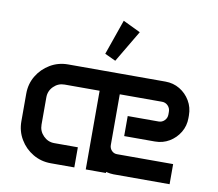

<svg xmlns="http://www.w3.org/2000/svg" viewBox="-83 -869 1100 968"><g transform="rotate(10 467.0 -385.5)"><path d="M474.1 -771.5 563.5 -728.5 466.8 -565.4 411.1 -591.3ZM53.7 -324.2Q53.7 -374.5 78.4 -415.5Q103 -456.5 144.5 -481.2Q186 -505.9 236.3 -505.9H734.4Q774.9 -505.9 807.9 -486.1Q840.8 -466.3 860.6 -432.9Q880.4 -399.4 880.4 -358.9V-344.7Q880.4 -304.7 860.6 -271.7Q840.8 -238.8 807.9 -219Q774.9 -199.2 734.4 -199.2H577.1V-301.8H735.4Q752.9 -301.8 765.4 -314.5Q777.8 -327.1 777.8 -345.2V-358.9Q777.8 -377.4 765.4 -390.1Q752.9 -402.8 735.4 -402.8H518.6V-143.1Q518.6 -126.5 529.8 -114.7Q541 -103 557.1 -103H844.7V0H557.1Q541 0 518.6 -5.4V0H415.5V-402.8H236.3Q203.6 -402.8 180.2 -379.6Q156.7 -356.4 156.7 -323.2V-183.6Q156.7 -150.4 180.2 -126.7Q203.6 -103 236.3 -103H356.9V0H236.3Q186 0 144.5 -24.7Q103 -49.3 78.4 -90.8Q53.7 -132.3 53.7 -182.6Z"/></g></svg>

Font: Anta
Style: Regular
Weight: 400
Designer: Sergej Lebedev
Foundry: Sergej Lebedev
Version: Version 1.000; ttfautohint (v1.8.4.7-5d5b)